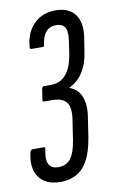

<svg xmlns="http://www.w3.org/2000/svg" viewBox="-103 -537 468 772"><g transform="rotate(-10 131.0 -150.5)"><path d="M81 191Q21 191 -6 153.5Q-33 116 -18 52Q-14 42 -9 42H38Q45 42 43 51Q25 131 83 131Q115 131 133 108Q151 85 159 33L171 -46Q179 -95 163 -117Q147 -139 104 -139H71Q65 -139 66 -148L73 -192Q75 -200 81 -200H110Q186 -200 204 -308L211 -356Q218 -397 208.5 -415Q199 -433 172 -433Q120 -433 111 -365Q110 -356 105 -356H58Q52 -356 52 -365Q57 -424 91.5 -458Q126 -492 180 -492Q235 -492 260 -457Q285 -422 274 -359L265 -302Q250 -209 181 -176V-175Q215 -164 228.5 -130Q242 -96 234 -47L222 32Q209 114 175 152.5Q141 191 81 191Z"/></g></svg>

Font: Sofia Sans Extra Condensed
Style: Italic
Weight: 400
Italic angle: -9°
Designer: Botio Nikoltchev, Ani Petrova
Foundry: lettersoup
Version: Version 4.101; ttfautohint (v1.8.4.7-5d5b)